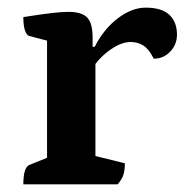

<svg xmlns="http://www.w3.org/2000/svg" viewBox="-20 -482 483 502"><path d="M41 0Q41 -44.4 57 -50.9L114 -73.9L103 -56.9V-388.3L114.5 -372.8L56.4 -387.9Q49.4 -389.9 45.2 -402.7Q41 -415.4 41 -437.3Q90.4 -445.1 116.1 -448Q141.9 -451 158.9 -451Q193.7 -451 208 -436.1Q222.2 -421.3 222.2 -383.5V-349.6L212.6 -359.7H227.6Q251.4 -406.3 288 -434.1Q324.6 -462 361 -462Q403.1 -462 422.9 -443.2Q442.7 -424.5 442.7 -391.4Q442.7 -365.6 425.1 -347.1Q407.6 -328.6 381.9 -328.6Q369.7 -353.3 355.2 -362.7Q340.6 -372.2 321.7 -372.2Q297.8 -372.2 269.9 -353Q242.1 -333.9 222 -304.7L229.5 -329.1V-55.7L214.6 -77.7L306.5 -55.1Q306.5 -37 302.6 -24.9Q298.6 -12.9 287.6 0Z"/></svg>

Font: Pitagon Serif
Style: Regular
Weight: 400
Designer: Travis Tran
Foundry: Pitagon
Version: Version 1.000;gftools[0.9.26]